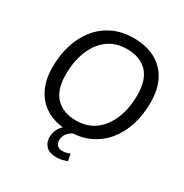

<svg xmlns="http://www.w3.org/2000/svg" viewBox="-202 -873 1176 1226"><g transform="rotate(30 385.5 -260.5)"><path d="M371 9Q281 9 214.5 -26Q148 -61 111.5 -129.5Q75 -198 75 -295Q75 -384 99 -460.5Q123 -537 169.5 -594Q216 -651 282.5 -682.5Q349 -714 435 -714Q525 -714 591.5 -679Q658 -644 694.5 -576Q731 -508 731 -411Q731 -321 707 -244.5Q683 -168 636.5 -111Q590 -54 523.5 -22.5Q457 9 371 9ZM373 -73Q458 -73 515.5 -117Q573 -161 603.5 -237Q634 -313 634 -410Q634 -522 580.5 -577Q527 -632 432 -632Q348 -632 290.5 -588.5Q233 -545 202.5 -469Q172 -393 172 -296Q172 -183 226 -128Q280 -73 373 -73ZM381 193Q333 193 307.5 168Q282 143 282 102Q282 55 312.5 18.5Q343 -18 390 -37L417 0Q392 10 376 24Q360 38 352.5 54.5Q345 71 345 88Q345 111 358.5 125Q372 139 397 139Q410 139 423 136Q436 133 451 127L461 177Q444 184 423.5 188.5Q403 193 381 193Z"/></g></svg>

Font: Nunito Sans 12pt ExtraLight 12pt Medium
Style: Italic
Weight: 500
Italic angle: -9°
Version: Version 3.101;gftools[0.9.27]